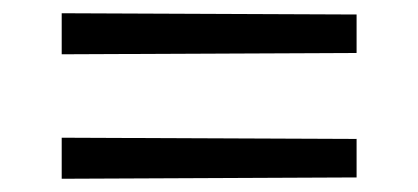

<svg xmlns="http://www.w3.org/2000/svg" viewBox="-20 -457 632 290"><path d="M73.2 -249 518.6 -247.1V-189L73.2 -187ZM73.2 -437 518.6 -435.1V-377L73.2 -375Z"/></svg>

Font: DimaThulth2
Style: Regular
Weight: 400
Designer: R.Balvardi
Foundry: R.Balvardi (R.Balvardi@gmail.com)
Version: Version 1.00;November 13, 2018;FontCreator 11.5.0.2427 64-bi